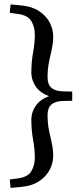

<svg xmlns="http://www.w3.org/2000/svg" viewBox="-20 -738 375 888"><path d="M314 -314.5V-272L271.5 -271Q235 -270 217.5 -254.2Q200 -238.5 200 -206.5Q200 -167.5 206.5 -135.8Q213 -104 219.5 -75.5Q226 -47 226 -16.5Q226 16.5 209.5 47.8Q193 79 160.2 100.5Q127.5 122 78 126.5L29 131L25 92L59.5 87.5Q107 82 124 55.2Q141 28.5 141 -8.5Q141 -48 133 -91.8Q125 -135.5 125 -183.5Q125 -223.5 150.5 -255.5Q176 -287.5 232.5 -300.5V-286Q176 -299 150.5 -331.2Q125 -363.5 125 -403Q125 -451.5 133 -495Q141 -538.5 141 -578Q141 -615 124 -641.8Q107 -668.5 59.5 -674L25 -678.5L29 -717.5L78 -713Q127.5 -708.5 160.2 -687Q193 -665.5 209.5 -634.5Q226 -603.5 226 -570Q226 -539.5 219.5 -510.8Q213 -482 206.5 -450.5Q200 -419 200 -380Q200 -348 217.5 -332.2Q235 -316.5 271.5 -315.5Z"/></svg>

Font: Newsreader
Style: Regular
Weight: 400
Designer: Hugues Gentile
Foundry: Production Type
Version: Version 1.003